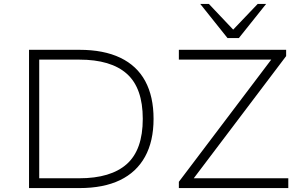

<svg xmlns="http://www.w3.org/2000/svg" viewBox="-20 -959 1534 979"><path d="M128 0V-705H385Q509 -705 593.5 -664.5Q678 -624 720.5 -545.5Q763 -467 763 -353Q763 -239 719.5 -160Q676 -81 592 -40.5Q508 0 385 0ZM180 -50H384Q545 -50 626.5 -122.5Q708 -195 708 -353Q708 -510 627 -582.5Q546 -655 384 -655H180ZM892 0V-32L1388 -688L1397 -655H892V-705H1439V-673L943 -17L934 -50H1450V0ZM1140 -765 1001 -939H1045L1169 -808L1294 -939H1337L1198 -765Z"/></svg>

Font: Nunito Sans 7pt SemiExpanded ExtraLight
Style: Regular
Weight: 250
Width: 6
Designer: Vernon Adams
Foundry: Vernon Adams
Version: Version 3.101;gftools[0.9.27]